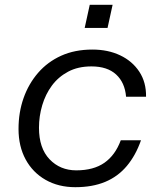

<svg xmlns="http://www.w3.org/2000/svg" viewBox="-20 -766 690 798"><path d="M293 12Q223 12 169.5 -18.5Q116 -49 86.5 -103.5Q57 -158 57 -230Q57 -299 78 -358.5Q99 -418 138.5 -463.5Q178 -509 234.5 -534.5Q291 -560 364 -560Q429 -560 479.5 -536Q530 -512 559 -468Q588 -424 587 -364H504Q499 -423 462.5 -456.5Q426 -490 360 -490Q304 -490 263 -468Q222 -446 195.5 -410Q169 -374 155.5 -328.5Q142 -283 142 -235Q142 -150 186 -104Q230 -58 297 -58Q369 -58 414 -89.5Q459 -121 482 -183H566Q544 -120 507 -76Q470 -32 417 -10Q364 12 293 12ZM332 -650 353 -746H448L427 -650Z"/></svg>

Font: Azeret Mono Thin Light
Style: Italic
Weight: 300
Italic angle: -12°
Version: Version 1.002